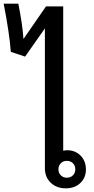

<svg xmlns="http://www.w3.org/2000/svg" viewBox="-85 -1018 515 1048"><path d="M384 -93Q384 -48 353.5 -19Q323 10 274 10Q224 10 192 -20.5Q160 -51 160 -100V-863L52 -709L-26 -735Q-33 -834 -65 -998H15Q38 -884 43 -805L166 -983H260V-195Q271 -198 281 -198Q326 -198 355 -168.5Q384 -139 384 -93ZM326 -94Q326 -114 313 -127Q300 -140 280 -140Q260 -140 247 -127Q234 -114 234 -94Q234 -74 247 -61Q260 -48 280 -48Q300 -48 313 -61Q326 -74 326 -94Z"/></svg>

Font: Sarabun Medium
Style: Regular
Weight: 500
Designer: Suppakit Chalermlarp | Katatrad Co.,Ltd.
Foundry: Cadson Demak Co.,Ltd.
Version: Version 1.000; ttfautohint (v1.6)